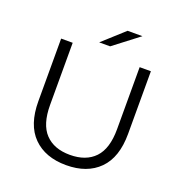

<svg xmlns="http://www.w3.org/2000/svg" viewBox="-153 -1015 1099 1156"><g transform="rotate(20 396.0 -437.5)"><path d="M108 -299V-700H182V-302Q182 -178 238 -119Q294 -60 396 -60Q499 -60 555 -119Q611 -178 611 -302V-700H683V-299Q683 -148 606.5 -71Q530 6 396 6Q262 6 185 -71Q108 -148 108 -299ZM331 -757 468 -881H563L401 -757Z"/></g></svg>

Font: Modern
Style: Small
Weight: 400
Designer: Julieta Ulanovsky
Foundry: Julieta Ulanovsky
Version: Version 8.000